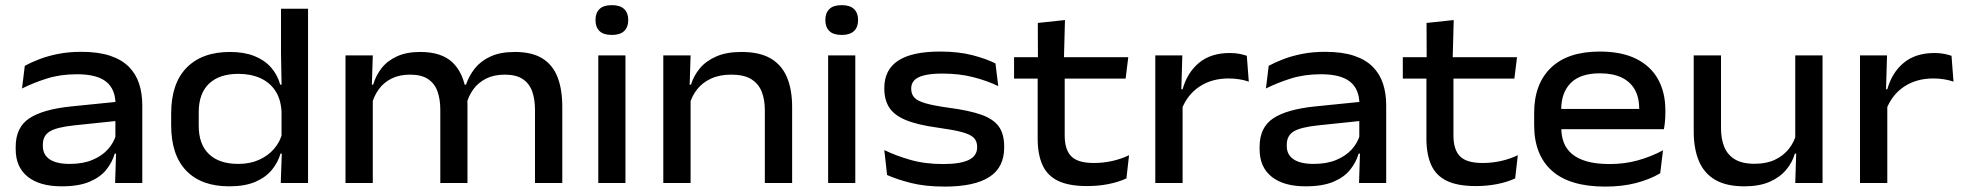

<svg xmlns="http://www.w3.org/2000/svg" viewBox="-20 -694 7443 728"><path d="M416.5 0 420.5 -127.5 417.5 -146V-277.5L418 -298Q418 -355.5 382.8 -384Q347.5 -412.5 272 -412.5Q209 -412.5 157 -396Q105 -379.5 63.5 -358.5L74 -444.5Q97 -457 128.5 -469.2Q160 -481.5 200 -489.5Q240 -497.5 288 -497.5Q352.5 -497.5 397 -482.8Q441.5 -468 468.5 -440.8Q495.5 -413.5 507.5 -376.5Q519.5 -339.5 519.5 -295V0ZM214 12.5Q130.5 12.5 85 -24Q39.5 -60.5 39.5 -128V-137.5Q39.5 -211 91 -245.2Q142.5 -279.5 250 -290.5L428.5 -308.5L432 -236.5L260 -218.5Q194.5 -211.5 168.5 -195.5Q142.5 -179.5 142.5 -145.5V-140Q142.5 -107.5 168.2 -90Q194 -72.5 244.5 -72.5Q294.5 -72.5 330.8 -87.8Q367 -103 389.5 -128.2Q412 -153.5 420 -183.5L434.5 -111.5H415Q405.5 -78.5 382.8 -50.2Q360 -22 319.2 -4.8Q278.5 12.5 214 12.5Z M849 12.5Q743.5 12.5 686.2 -46.8Q629 -106 629 -219.5V-263.5Q629 -377.5 687.5 -437.2Q746 -497 852 -497Q905 -497 943.8 -481.8Q982.5 -466.5 1007.2 -438.8Q1032 -411 1042.5 -373H1077L1047.5 -270.5Q1045 -318 1023.8 -350Q1002.5 -382 966.5 -398Q930.5 -414 883.5 -414Q812 -414 772.8 -377Q733.5 -340 733.5 -268.5V-217Q733.5 -146.5 772.5 -109.5Q811.5 -72.5 883.5 -72.5Q927.5 -72.5 961.8 -87.8Q996 -103 1019 -129.5Q1042 -156 1050 -188.5L1075 -111.5H1043.5Q1034 -78 1010.8 -49.8Q987.5 -21.5 948 -4.5Q908.5 12.5 849 12.5ZM1044.5 0 1049 -127 1047.5 -159.5V-330.5L1048 -352L1045.5 -492.5V-661H1148V0Z M2008.5 0V-278Q2008.5 -317.5 1997.8 -347.5Q1987 -377.5 1962 -394.2Q1937 -411 1894 -411Q1853 -411 1823.2 -396Q1793.5 -381 1775 -355.8Q1756.5 -330.5 1748.5 -298.5L1735 -373H1747Q1758 -406 1780.2 -434.2Q1802.5 -462.5 1839.8 -479.8Q1877 -497 1932.5 -497Q1996.5 -497 2036 -472.8Q2075.5 -448.5 2093.8 -402Q2112 -355.5 2112 -289V0ZM1290 0V-484H1393.5L1389.5 -357L1393.5 -346.5V0ZM1649.5 0V-278Q1649.5 -317.5 1638.8 -347.5Q1628 -377.5 1603 -394.2Q1578 -411 1535 -411Q1494 -411 1464.2 -396Q1434.5 -381 1416 -355.2Q1397.5 -329.5 1389.5 -297.5L1376 -373H1395Q1404.5 -406.5 1426.2 -434.8Q1448 -463 1484.5 -480Q1521 -497 1573.5 -497Q1653.5 -497 1695.2 -457.8Q1737 -418.5 1747.5 -344Q1750 -334 1751.2 -320.8Q1752.5 -307.5 1752.5 -296V0Z M2248.5 0V-484H2351.5V0ZM2300 -561.5Q2268.5 -561.5 2253.2 -576.2Q2238 -591 2238 -617V-619Q2238 -645 2253.2 -659.8Q2268.5 -674.5 2300 -674.5Q2331 -674.5 2346.5 -659.8Q2362 -645 2362 -619V-617Q2362 -591 2346.5 -576.2Q2331 -561.5 2300 -561.5Z M2880 0V-277Q2880 -316.5 2868 -346.8Q2856 -377 2828.2 -394Q2800.5 -411 2752.5 -411Q2708.5 -411 2676 -396Q2643.5 -381 2623.2 -355.2Q2603 -329.5 2594.5 -297.5L2579 -373H2600Q2610 -406.5 2633.5 -434.8Q2657 -463 2696 -480Q2735 -497 2791.5 -497Q2860 -497 2902 -472.5Q2944 -448 2963.8 -401.2Q2983.5 -354.5 2983.5 -288V0ZM2495 0V-484H2598.5L2594.5 -357L2598.5 -347.5V0Z M3120 0V-484H3223V0ZM3171.5 -561.5Q3140 -561.5 3124.8 -576.2Q3109.5 -591 3109.5 -617V-619Q3109.5 -645 3124.8 -659.8Q3140 -674.5 3171.5 -674.5Q3202.5 -674.5 3218 -659.8Q3233.5 -645 3233.5 -619V-617Q3233.5 -591 3218 -576.2Q3202.5 -561.5 3171.5 -561.5Z M3562 13.5Q3488.5 13.5 3434.2 -0.2Q3380 -14 3343.5 -30.5L3333 -125Q3377 -103.5 3432 -87.8Q3487 -72 3556.5 -72Q3621 -72 3653 -87.5Q3685 -103 3685 -135.5V-137.5Q3685 -159 3671.8 -172Q3658.5 -185 3626 -193.5Q3593.5 -202 3535.5 -210Q3458.5 -220.5 3414.5 -238.8Q3370.5 -257 3351.8 -286.2Q3333 -315.5 3333 -358V-360.5Q3333 -429.5 3385.5 -464Q3438 -498.5 3544 -498.5Q3614.5 -498.5 3667.2 -484.8Q3720 -471 3754.5 -453.5L3765 -367.5Q3724 -387.5 3671 -401.2Q3618 -415 3553.5 -415Q3509.5 -415 3483.5 -408.2Q3457.5 -401.5 3446.2 -389Q3435 -376.5 3435 -359V-357.5Q3435 -337.5 3446.5 -324.5Q3458 -311.5 3488.8 -302.5Q3519.5 -293.5 3577 -285.5Q3654 -275.5 3700.2 -259.2Q3746.5 -243 3767 -214.5Q3787.5 -186 3787.5 -138.5V-134.5Q3787.5 -59 3731 -22.8Q3674.5 13.5 3562 13.5Z M4102 11.5Q4033 11.5 3992 -8.2Q3951 -28 3932.8 -68.2Q3914.5 -108.5 3914.5 -168.5V-434.5H4017V-180Q4017 -126.5 4042 -101.2Q4067 -76 4127.5 -76Q4164 -76 4198 -83.8Q4232 -91.5 4261 -105.5L4251 -17.5Q4222 -4 4183.5 3.8Q4145 11.5 4102 11.5ZM3825 -396V-477H4258L4248 -396ZM3915.5 -468 3915 -607 4018 -618 4014 -468Z M4460 -278.5 4440 -355.5H4464Q4482 -419.5 4526.8 -456.2Q4571.5 -493 4643 -493Q4664 -493 4679.8 -489.8Q4695.5 -486.5 4707.5 -482.5L4715 -384.5Q4699.5 -390 4680 -393.2Q4660.5 -396.5 4638.5 -396.5Q4575 -396.5 4528.5 -366Q4482 -335.5 4460 -278.5ZM4360.5 0V-484H4463L4458.5 -331L4464 -325V0Z M5133 0 5137 -127.5 5134 -146V-277.5L5134.5 -298Q5134.5 -355.5 5099.2 -384Q5064 -412.5 4988.5 -412.5Q4925.5 -412.5 4873.5 -396Q4821.5 -379.5 4780 -358.5L4790.5 -444.5Q4813.5 -457 4845 -469.2Q4876.5 -481.5 4916.5 -489.5Q4956.5 -497.5 5004.5 -497.5Q5069 -497.5 5113.5 -482.8Q5158 -468 5185 -440.8Q5212 -413.5 5224 -376.5Q5236 -339.5 5236 -295V0ZM4930.5 12.5Q4847 12.5 4801.5 -24Q4756 -60.5 4756 -128V-137.5Q4756 -211 4807.5 -245.2Q4859 -279.5 4966.5 -290.5L5145 -308.5L5148.5 -236.5L4976.5 -218.5Q4911 -211.5 4885 -195.5Q4859 -179.5 4859 -145.5V-140Q4859 -107.5 4884.8 -90Q4910.5 -72.5 4961 -72.5Q5011 -72.5 5047.2 -87.8Q5083.5 -103 5106 -128.2Q5128.5 -153.5 5136.5 -183.5L5151 -111.5H5131.5Q5122 -78.5 5099.2 -50.2Q5076.5 -22 5035.8 -4.8Q4995 12.5 4930.5 12.5Z M5576 11.5Q5507 11.5 5466 -8.2Q5425 -28 5406.8 -68.2Q5388.5 -108.5 5388.5 -168.5V-434.5H5491V-180Q5491 -126.5 5516 -101.2Q5541 -76 5601.5 -76Q5638 -76 5672 -83.8Q5706 -91.5 5735 -105.5L5725 -17.5Q5696 -4 5657.5 3.8Q5619 11.5 5576 11.5ZM5299 -396V-477H5732L5722 -396ZM5389.5 -468 5389 -607 5492 -618 5488 -468Z M6066.5 13.5Q5931.5 13.5 5864.2 -46.8Q5797 -107 5797 -219.5V-265.5Q5797 -376 5860.8 -437.2Q5924.5 -498.5 6046 -498.5Q6128.5 -498.5 6183.8 -471Q6239 -443.5 6266.8 -393.5Q6294.5 -343.5 6294.5 -276V-265Q6294.5 -249.5 6293 -233.5Q6291.5 -217.5 6289 -204H6193Q6194.5 -223.5 6195 -243.2Q6195.5 -263 6195.5 -280Q6195.5 -323.5 6178.8 -353.8Q6162 -384 6128.8 -400Q6095.5 -416 6046 -416Q5972.5 -416 5936 -379.5Q5899.5 -343 5899.5 -277.5V-250.5L5900 -239V-208Q5900 -178 5909.5 -153.2Q5919 -128.5 5940.5 -110.2Q5962 -92 5997.2 -82Q6032.5 -72 6083.5 -72Q6140 -72 6190.2 -86Q6240.5 -100 6285.5 -124L6275 -37Q6235 -13.5 6183 0Q6131 13.5 6066.5 13.5ZM5847.5 -204V-281H6268.5V-204Z M6505.5 -484V-207.5Q6505.5 -168 6517.5 -137.8Q6529.5 -107.5 6557.5 -90.2Q6585.5 -73 6633 -73Q6677.5 -73 6709.8 -88.2Q6742 -103.5 6762.5 -129.2Q6783 -155 6791 -186.5L6806.5 -111.5H6785.5Q6776 -78 6752.2 -49.8Q6728.5 -21.5 6689.5 -4.5Q6650.5 12.5 6594 12.5Q6526 12.5 6483.8 -12Q6441.5 -36.5 6421.8 -83.2Q6402 -130 6402 -196.5V-484ZM6890.5 -484V0H6787L6791 -127L6787 -137V-484Z M7132 -278.5 7112 -355.5H7136Q7154 -419.5 7198.8 -456.2Q7243.5 -493 7315 -493Q7336 -493 7351.8 -489.8Q7367.5 -486.5 7379.5 -482.5L7387 -384.5Q7371.5 -390 7352 -393.2Q7332.5 -396.5 7310.5 -396.5Q7247 -396.5 7200.5 -366Q7154 -335.5 7132 -278.5ZM7032.5 0V-484H7135L7130.5 -331L7136 -325V0Z"/></svg>

Font: Anek Gujarati SemiExpanded Medium
Style: Regular
Weight: 500
Width: 6
Designer: Mrunmayee Ghaisas (Gujarati), Yesha Goshar (Latin)
Foundry: Ek Type
Version: Version 1.003